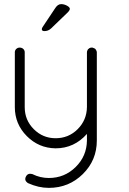

<svg xmlns="http://www.w3.org/2000/svg" viewBox="-20 -721 628 932"><path d="M52 -201V-467Q52 -477 59 -483.5Q66 -490 75 -490Q86 -490 93 -483.5Q100 -477 100 -467V-201Q100 -138 144 -94Q188 -50 250 -50Q313 -50 357 -94Q401 -138 402 -201V-467Q402 -475 406 -479Q406 -480 406 -480L407 -482Q408 -482 408 -482.5Q408 -483 409 -483Q412 -487 418 -489H420L421 -490Q422 -490 423 -490H426H429Q433 -489 441 -485Q446 -480 447 -477Q450 -472 450 -467V-201V-192V-39Q450 57 382 124Q314 191 217 191Q167 191 116 168Q96 155 106 136Q115 118 137 124Q175 143 217 143Q293 143 347 90Q401 37 402 -39V-71Q340 -1 250 -1Q168 -2 110 -60.5Q52 -119 52 -201ZM196 -570Q183 -570 183 -579Q183 -584 187 -590L249 -683Q261 -701 277 -701Q291 -701 305 -693.5Q319 -686 319 -678Q319 -671 308 -660L228 -583Q214 -570 196 -570Z"/></svg>

Font: Quicksand
Style: Regular
Weight: 400
Designer: Andrew Paglinawan
Foundry: Andrew Paglinawan
Version: 1.002